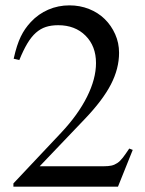

<svg xmlns="http://www.w3.org/2000/svg" viewBox="-20 -696 540 716"><path d="M420 0H30V-12L208 -201Q271 -268 304.5 -335Q338 -402 338 -461Q338 -524 299 -563Q260 -602 197 -602Q171 -602 151 -595.5Q131 -589 114 -574Q97 -559 82 -534Q67 -509 52 -472L31 -477Q37 -504 43.5 -524Q50 -544 57.5 -559.5Q65 -575 74 -588Q83 -601 95 -614Q123 -644 160 -660Q197 -676 239 -676Q278 -676 312 -662.5Q346 -649 370.5 -625Q395 -601 409.5 -568.5Q424 -536 424 -499Q424 -440 393.5 -381Q363 -322 296 -252L128 -76H367Q384 -76 395.5 -78.5Q407 -81 417.5 -88Q428 -95 438 -108Q448 -121 462 -142L475 -137Z"/></svg>

Font: Klingon pIqaD Mandel
Style: Regular
Weight: 400
Width: 0
Designer: Mike Neff (qa'vaj)
Foundry: Mike Neff and Michael Everson
Version: Version 2.003